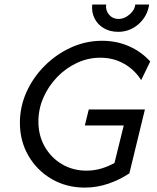

<svg xmlns="http://www.w3.org/2000/svg" viewBox="-20 -818 693 850"><path d="M355.6 12.5Q274.3 12.5 209 -25.3Q143.8 -63.2 105.9 -128.5Q68.1 -193.8 68.1 -274.3Q68.1 -345.8 97.6 -411.1Q127.1 -476.4 178.5 -527.4Q229.9 -578.5 295.1 -608Q360.4 -637.5 431.9 -637.5Q496.5 -637.5 551.4 -613.2Q606.2 -588.9 645.1 -545.8L604.9 -463.2Q577.1 -508.3 529.9 -535.4Q482.6 -562.5 424.3 -562.5Q370.1 -562.5 320.8 -539.6Q271.5 -516.7 233 -476.7Q194.4 -436.8 172.2 -386.1Q150 -335.4 150 -279.9Q150 -218.1 178.1 -168.8Q206.2 -119.4 254.5 -91Q302.8 -62.5 363.2 -62.5Q395.8 -62.5 427.1 -71.5Q458.3 -80.6 486.8 -96.5L527.8 -262.5H355.6L372.9 -333.3H621.5L552.8 -50.7Q509 -21.5 458.7 -4.5Q408.3 12.5 355.6 12.5ZM502.8 -677.1Q466.7 -677.1 439.6 -693.1Q412.5 -709 398.6 -736.5Q384.7 -763.9 388.2 -797.9H450Q446.5 -772.2 462.8 -753.1Q479.2 -734 504.9 -734Q530.6 -734 553.8 -754.2Q577.1 -774.3 578.5 -797.9H640.3Q632.6 -745.8 593.8 -711.5Q554.9 -677.1 502.8 -677.1Z"/></svg>

Font: Afacad
Style: Italic
Weight: 400
Italic angle: -14°
Designer: Kristian Moeller
Foundry: Dicotype
Version: Version 1.000